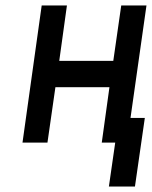

<svg xmlns="http://www.w3.org/2000/svg" viewBox="-20 -520 554 700"><path d="M62 0H153L182 -202H379L351 0H443L514 -500H422L393 -298H196L224 -500H132ZM377 160H472L508 -90H413Z"/></svg>

Font: Unageo
Style: Medium-Italic
Weight: 500
Designer: Richard Sepsi
Foundry: Richard Sepsi
Version: Version 2.000